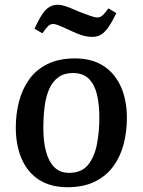

<svg xmlns="http://www.w3.org/2000/svg" viewBox="-20 -768 596 802"><path d="M262 14Q191 14 143 -17Q95 -48 70.5 -104.5Q46 -161 46 -236Q46 -292 59.5 -344Q73 -396 102 -436.5Q131 -477 178.5 -500.5Q226 -524 293 -524Q363 -524 411 -493.5Q459 -463 484.5 -407Q510 -351 510 -275Q510 -218 496.5 -166Q483 -114 453.5 -73.5Q424 -33 376.5 -9.5Q329 14 262 14ZM269 -46Q320 -46 347 -78.5Q374 -111 384.5 -163.5Q395 -216 395 -276Q395 -332 385 -373.5Q375 -415 351 -439Q327 -463 284 -463Q248 -463 224 -445.5Q200 -428 186 -397Q172 -366 166.5 -323.5Q161 -281 161 -232Q161 -176 172.5 -134Q184 -92 207.5 -69Q231 -46 269 -46ZM367 -614Q345 -614 324.5 -620Q304 -626 277 -639Q245 -654 227.5 -661Q210 -668 204 -668Q191 -668 182.5 -660.5Q174 -653 157 -629L124 -648Q142 -687 156.5 -708.5Q171 -730 186.5 -739Q202 -748 222 -748Q235 -748 252.5 -742.5Q270 -737 311 -719Q339 -708 358 -701.5Q377 -695 386 -695Q398 -695 407 -702.5Q416 -710 433 -733L466 -713Q448 -676 432.5 -654Q417 -632 401.5 -623Q386 -614 367 -614Z"/></svg>

Font: Literata 18pt Medium
Style: Italic
Weight: 500
Italic angle: -2°
Designer: Latin by Veronika Burian and Jose Scaglione. Greek by Irene Vlachou. Cyrillic by Vera Evstafieva
Foundry: TypeTogether
Version: Version 3.103;gftools[0.9.29]